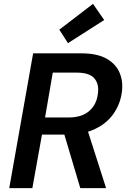

<svg xmlns="http://www.w3.org/2000/svg" viewBox="-20 -977 666 997"><path d="M28 0 152 -700H403Q485 -700 534 -672Q583 -644 602 -597Q621 -550 612 -493Q603 -434 568.5 -385Q534 -336 473 -307Q412 -278 327 -278H198L148 0ZM397 0 305 -309H432L531 0ZM214 -367H337Q404 -367 442.5 -400Q481 -433 488 -488Q496 -539 470.5 -569.5Q445 -600 377 -600H254ZM333 -753 288 -823 463 -957 521 -873Z"/></svg>

Font: DM Sans 10pt SemiBold
Style: Italic
Weight: 600
Italic angle: -10°
Version: Version 4.004;gftools[0.9.30]